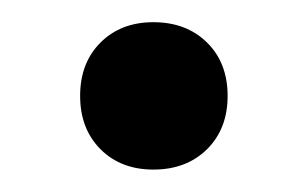

<svg xmlns="http://www.w3.org/2000/svg" viewBox="-20 -143 277 173"><path d="M118.2 9.8Q88.9 9.8 70.6 -8.5Q52.2 -26.9 52.2 -56.6Q52.2 -86.4 70.6 -104.7Q88.9 -123 118.2 -123Q147.9 -123 166.5 -104.7Q185.1 -86.4 185.1 -56.6Q185.1 -26.9 166.5 -8.5Q147.9 9.8 118.2 9.8Z"/></svg>

Font: Kumbh Sans
Style: Bold
Weight: 700
Version: Version 1.005